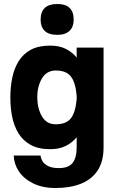

<svg xmlns="http://www.w3.org/2000/svg" viewBox="-20 -739 592 964"><path d="M184 -640Q184 -719 268 -719Q350 -719 350 -640Q350 -604 329 -584Q308 -564 268 -564Q225 -564 204.5 -584Q184 -604 184 -640ZM500 0Q500 73 469.5 118Q439 163 385 184Q331 205 259 205Q193 205 146 181.5Q99 158 74.5 121Q50 84 49 42H184Q184 52 191.5 67Q199 82 219 93.5Q239 105 275 105Q325 105 345 78.5Q365 52 365 0V-50Q342 -22 309.5 -6Q277 10 232 10Q173 10 134 -11.5Q95 -33 72.5 -70Q50 -107 41 -153Q32 -199 32 -248V-250V-252Q32 -302 41.5 -348.5Q51 -395 73.5 -431.5Q96 -468 134.5 -489Q173 -510 232 -510Q277 -510 309.5 -494Q342 -478 365 -450V-500H500ZM260 -385Q214 -385 190.5 -345Q167 -305 167 -250Q168 -193 191 -154Q214 -115 260 -115Q314 -115 337 -146.5Q360 -178 365 -243V-257Q360 -322 337 -353.5Q314 -385 260 -385Z"/></svg>

Font: Haskoy ExtraBold
Style: Regular
Weight: 800
Designer: Ertekin Erdin
Foundry: Ertekin Erdin
Version: Version 2.000; ttfautohint (v1.8.4.7-5d5b)